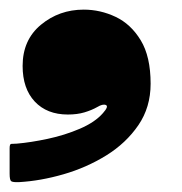

<svg xmlns="http://www.w3.org/2000/svg" viewBox="-63 -223 378 399"><path d="M-16 -86Q-16 -140 22 -171.5Q60 -203 111 -203Q145.5 -203 177.2 -188Q209 -173 229.5 -139.2Q250 -105.5 250 -49Q250 0 224.5 37.2Q199 74.5 157.8 100Q116.5 125.5 68.8 139.2Q21 153 -23.5 155.5Q-36.5 156 -39.8 153.5Q-43 151 -43 138V85Q-43 76 -39.5 76Q-36 76 -28 75.5Q1 73 36.2 65.5Q71.5 58 103 44.5Q134.5 31 151 12Q163.5 -2 157 -4.8Q150.5 -7.5 139 -0.5Q127.5 6 112.5 10.5Q97.5 15 78 15Q34.5 15 9.2 -12Q-16 -39 -16 -86Z"/></svg>

Font: Besley* Fatface
Style: Italic
Weight: 900
Italic angle: -13°
Designer: Owen Earl
Foundry: indestructible type*
Version: Version 3.000; ttfautohint (v1.8.3)